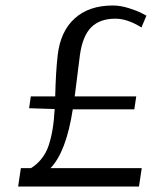

<svg xmlns="http://www.w3.org/2000/svg" viewBox="-20 -679 553 699"><path d="M469 -281H245Q221 -126 164 -67H496L486 0H46L56 -67H93Q139 -96 157 -149Q175 -202 179 -282L86 -285L92 -328H181Q183 -417 190 -478Q200 -565 252 -612Q304 -659 391 -659Q418 -659 448.5 -649.5Q479 -640 496 -631L513 -622L495 -579Q444 -611 400 -611Q344 -611 312.5 -580Q281 -549 271 -479Q270 -475 252 -328H476Z"/></svg>

Font: Arsenal
Style: Italic
Weight: 400
Italic angle: -9.10001°
Designer: Andrij Shevchenko
Foundry: Stairsfor
Version: Version 2.001;PS 002.001;hotconv 1.0.88;makeotf.lib2.5.64775